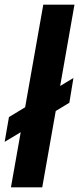

<svg xmlns="http://www.w3.org/2000/svg" viewBox="-37 -805 340 825"><path d="M-17 -195.5 1.5 -302 71 -344 149 -785H283L221.5 -435.5L278.5 -470L261 -363.5L202.5 -328L144.5 0H10L52 -237Z"/></svg>

Font: Anybody SemiBold
Style: Italic
Weight: 600
Italic angle: -10°
Designer: Tyler Finck
Foundry: Etcetera Type Company
Version: Version 1.010; ttfautohint (v1.8.3) -l 8 -r 50 -G 200 -x 14 